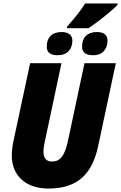

<svg xmlns="http://www.w3.org/2000/svg" viewBox="-20 -1079 700 1109"><path d="M366 -916H491C530 -941 633 -1020 659 -1052L660 -1059H472C442 -1011 404 -967 368 -926ZM314 -760C369 -760 398 -795 398 -845C398 -881 369 -894 336 -894C283 -894 250 -865 250 -810C250 -773 274 -760 314 -760ZM518 -760C573 -760 601 -796 601 -845C601 -882 573 -894 539 -894C487 -894 454 -865 454 -810C454 -774 478 -760 518 -760ZM260 10C432 10 514 -77 548 -240L649 -714H468L372 -263C353 -177 327 -146 280 -146C248 -146 231 -165 231 -203C231 -219 234 -238 238 -257L335 -714H154L56 -256C51 -231 48 -202 48 -181C48 -66 127 10 260 10Z"/></svg>

Font: Noto Sans UI SemiCondensed Black
Style: Italic
Weight: 900
Width: 4
Italic angle: -372°
Designer: Monotype Design Team
Foundry: Monotype Imaging Inc.
Version: Version 1.901